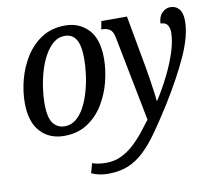

<svg xmlns="http://www.w3.org/2000/svg" viewBox="-84 -644 1105 983"><g transform="rotate(-10 468.0 -153.0)"><path d="M214 10Q136 10 89.5 -41.5Q43 -93 43 -191Q43 -251 59.5 -313Q76 -375 109.5 -428Q143 -481 194 -513.5Q245 -546 315 -546Q387 -546 434.5 -497Q482 -448 482 -345Q482 -288 466.5 -226Q451 -164 418.5 -110.5Q386 -57 335 -23.5Q284 10 214 10ZM402 240Q353 240 315 222L329 172Q345 178 363 180.5Q381 183 402 183Q444 183 479.5 166Q515 149 545 121.5Q575 94 600.5 62Q626 30 647 2L560 -442Q554 -472 538.5 -483Q523 -494 494 -494L502 -536H635L684 -266Q689 -240 694.5 -203.5Q700 -167 704.5 -134Q709 -101 710 -85H713Q750 -143 779.5 -203Q809 -263 826.5 -318.5Q844 -374 844 -419Q844 -440 834 -455.5Q824 -471 798 -471Q799 -507 818.5 -526Q838 -545 861 -545Q890 -545 907 -524.5Q924 -504 924 -464Q924 -386 877.5 -283.5Q831 -181 754 -57Q706 19 666.5 75Q627 131 588 167.5Q549 204 504.5 222Q460 240 402 240ZM225 -38Q258 -38 284 -59.5Q310 -81 328.5 -116.5Q347 -152 359 -195Q371 -238 376.5 -281.5Q382 -325 382 -361Q382 -432 362 -463Q342 -494 304 -494Q270 -494 244 -472Q218 -450 198.5 -414.5Q179 -379 166.5 -336Q154 -293 148 -249.5Q142 -206 142 -170Q142 -97 164.5 -67.5Q187 -38 225 -38Z"/></g></svg>

Font: Noto Serif SemiCondensed
Style: Italic
Weight: 400
Width: 4
Italic angle: -12°
Designer: Monotype Design Team
Foundry: Monotype Imaging Inc.
Version: Version 2.013